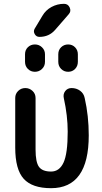

<svg xmlns="http://www.w3.org/2000/svg" viewBox="-20 -985 540 1015"><path d="M250 9.8Q150.4 9.8 105.5 -39.6Q60.5 -88.9 60.5 -205.1V-466.8Q60.5 -489.3 76.2 -504.4Q91.8 -519.5 113.8 -519.5Q135.7 -519.5 151.9 -504.4Q168 -489.3 168 -466.8V-194.3Q168 -127.9 186 -103Q204.1 -78.1 250 -78.1Q293.9 -78.1 315.9 -125.5Q337.9 -172.9 337.9 -289.1Q337.9 -373 317.4 -465.8Q312.5 -487.3 324.7 -503.4Q336.9 -519.5 358.4 -519.5Q383.8 -519.5 403.3 -505.4Q422.9 -491.2 427.7 -466.8Q449.2 -372.1 449.2 -269.5Q449.2 9.8 250 9.8ZM288.1 -658.2V-698.2Q288.1 -720.7 303.2 -735.4Q318.4 -750 340.3 -750Q362.3 -750 377 -734.9Q391.6 -719.7 391.6 -698.2V-658.2Q391.6 -635.7 377 -620.6Q362.3 -605.5 340.3 -605.5Q318.4 -605.5 303.2 -620.6Q288.1 -635.7 288.1 -658.2ZM112.3 -698.2Q112.3 -720.7 127.4 -735.4Q142.6 -750 164.6 -750Q186.5 -750 202.1 -734.9Q217.8 -719.7 217.8 -698.2V-658.2Q217.8 -635.7 202.1 -620.6Q186.5 -605.5 164.6 -605.5Q142.6 -605.5 127.4 -620.6Q112.3 -635.7 112.3 -658.2ZM271.5 -827.1Q239.3 -790 188.5 -790Q171.9 -790 163.6 -804.7Q155.3 -819.3 163.1 -833L204.1 -901.4Q221.7 -931.6 252.4 -948.2Q283.2 -964.8 318.4 -964.8Q339.8 -964.8 348.6 -944.8Q357.4 -924.8 342.8 -909.2Z"/></svg>

Font: Rounded-X Mgen+ 1m medium
Style: Regular
Weight: 500
Designer: [Source Han Sans]
Ryoko NISHIZUKA  (kana & ideographs); Paul D. Hunt (Latin, Greek & Cyrillic); Wenlong ZHANG  (bopomofo
Version: Version 1.059.20150602